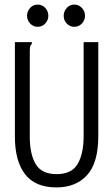

<svg xmlns="http://www.w3.org/2000/svg" viewBox="-20 -807 490 838"><path d="M226 11Q134 11 89.5 -46.5Q45 -104 45 -211V-623H119V-616Q113 -610 111.5 -603Q110 -596 110 -579V-210Q110 -134 136 -90.5Q162 -47 227 -47Q293 -47 319 -91.5Q345 -136 345 -213V-623H409V-214Q409 -96 360 -42.5Q311 11 226 11ZM144 -690Q125 -690 111.5 -704.5Q98 -719 98 -738Q98 -758 111.5 -772.5Q125 -787 144 -787Q164 -787 177.5 -772.5Q191 -758 191 -738Q191 -719 177.5 -704.5Q164 -690 144 -690ZM304 -690Q285 -690 271.5 -704Q258 -718 258 -738Q258 -758 271.5 -772.5Q285 -787 304 -787Q324 -787 337.5 -772.5Q351 -758 351 -738Q351 -719 337.5 -704.5Q324 -690 304 -690Z"/></svg>

Font: Inconsolata SemiCondensed
Style: Regular
Weight: 400
Width: 4
Monospace: yes
Designer: Raph Levien, Cyreal, Brenton Simpson
Foundry: Raph Levien, Cyreal, Google
Version: Version 3.001; ttfautohint (v1.8.2.53-6de2)